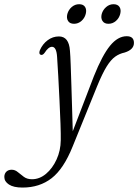

<svg xmlns="http://www.w3.org/2000/svg" viewBox="-135 -620 640 888"><path d="M299 -267Q338 -364.5 374 -408.5Q410 -452.5 451 -452.5Q484.5 -452.5 484.5 -421.5Q484.5 -390.5 441.5 -377Q417.5 -372 397.8 -358Q378 -344 358.2 -312.2Q338.5 -280.5 314.5 -222L201 57.5Q159.5 161 103.8 204.2Q48 247.5 -31 247.5Q-72 247.5 -93.5 233.5Q-115 219.5 -115 198.5Q-115 183.5 -105.8 174.2Q-96.5 165 -81 165Q-65.5 165 -52.5 176Q-39.5 187 -24.5 198Q-9.5 209 13 209Q48 209 78 183.8Q108 158.5 126.8 117.2Q145.5 76 146 28.5Q146.5 1.5 144.8 -47.8Q143 -97 140.2 -155Q137.5 -213 134.5 -267Q131.5 -321 129 -357.5Q126 -403.5 105.5 -403.5Q89 -403.5 71.5 -376Q62.5 -363.5 53.5 -366.5Q43 -370 49.5 -388Q62 -416.5 85.5 -434Q109 -451.5 137.5 -451.5Q184 -451.5 188.5 -385.5Q190.5 -362.5 192 -320Q193.5 -277.5 195.2 -224.8Q197 -172 198.5 -117Q200 -62 201.5 -13ZM207.5 -510Q188 -510 179.8 -523Q171.5 -536 176.5 -555.5Q182 -575 197 -587.8Q212 -600.5 231 -600.5Q250.5 -600.5 258.5 -587.8Q266.5 -575 261.5 -555.5Q256.5 -536 241.5 -523Q226.5 -510 207.5 -510ZM366.5 -510Q347.5 -510 339 -523Q330.5 -536 335.5 -555.5Q341 -574.5 356 -587.5Q371 -600.5 390 -600.5Q409.5 -600.5 417.8 -587.8Q426 -575 421 -555.5Q416 -536 401 -523Q386 -510 366.5 -510Z"/></svg>

Font: Fraunces 72pt S050 Light
Style: Italic
Weight: 300
Italic angle: -16°
Version: Version 1.000; ttfautohint (v1.8.3)